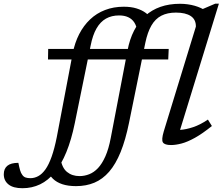

<svg xmlns="http://www.w3.org/2000/svg" viewBox="-184 -756 1176 1014"><path d="M69.5 -442 70.5 -497.5H707L704.5 -442ZM66.5 142 136 81.5Q143 130 169.8 152Q196.5 174 236 174Q262 174 287 164.2Q312 154.5 333.5 131.8Q355 109 372.5 69.8Q390 30.5 401 -28L489.5 -489.5Q500.5 -548.5 524 -594.2Q547.5 -640 582.2 -671.8Q617 -703.5 663.2 -719.8Q709.5 -736 767 -736Q788 -736 807.5 -733.2Q827 -730.5 844.5 -725.5Q862 -720.5 877 -713.5Q892 -706.5 904 -698.5L862.5 -698L952.5 -736.5H972L767 -70Q798.5 -72 836 -84.5Q873.5 -97 914 -124.5L935 -90.5Q885.5 -50.5 846 -28.5Q806.5 -6.5 775.2 1.8Q744 10 719.5 10Q685.5 10 676.5 -3.8Q667.5 -17.5 681 -62.5L850.5 -615.5Q851 -653 823.5 -671.2Q796 -689.5 745 -689.5Q700 -689.5 668 -673Q636 -656.5 615.5 -621Q595 -585.5 583.5 -530L497.5 -108Q479 -17 453 47Q427 111 392.5 150.8Q358 190.5 314.5 208.8Q271 227 217.5 227Q176 227 145.5 217Q115 207 95.2 187.8Q75.5 168.5 66.5 142ZM211 -105.5Q193 -17.5 166.5 47.2Q140 112 105.2 154.5Q70.5 197 27.8 217.5Q-15 238 -65.5 238Q-114.5 238 -139.2 218Q-164 198 -164 164.5Q-164 135 -145.2 119.5Q-126.5 104 -87 104Q-82.5 127 -78 142.8Q-73.5 158.5 -66 168Q-59 178 -48.5 181.5Q-38 185 -23.5 185Q-2 185 18 174.2Q38 163.5 55.8 138.8Q73.5 114 88.5 72Q103.5 30 116 -32.5L200 -474.5Q211 -530.5 234.2 -575.8Q257.5 -621 291.8 -653.5Q326 -686 371 -703.2Q416 -720.5 469.5 -720.5Q508.5 -720.5 537.2 -711.5Q566 -702.5 585.2 -688.2Q604.5 -674 614 -657.5L540.5 -593Q537 -619.5 525 -637.8Q513 -656 493 -665.2Q473 -674.5 445 -674.5Q405.5 -674.5 375.8 -657.8Q346 -641 325.8 -606Q305.5 -571 294.5 -514.5Z"/></svg>

Font: Newsreader 8pt
Style: Italic
Weight: 400
Italic angle: -17°
Version: Version 1.003